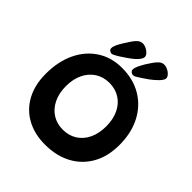

<svg xmlns="http://www.w3.org/2000/svg" viewBox="-235 -1064 1219 1219"><g transform="rotate(45 374.5 -454.5)"><path d="M363 -7Q269 -7 198 -46Q127 -85 88 -157.5Q49 -230 49 -329Q49 -439 88.5 -522Q128 -605 199.5 -651.5Q271 -698 366 -698Q467 -698 542 -653Q617 -608 658.5 -527.5Q700 -447 700 -340Q700 -237 658 -162.5Q616 -88 540.5 -47.5Q465 -7 363 -7ZM376 -154Q430 -154 471 -180Q512 -206 534.5 -253.5Q557 -301 557 -364Q557 -427 534.5 -474.5Q512 -522 471 -548Q430 -574 376 -574Q323 -574 282 -548Q241 -522 218 -474.5Q195 -427 195 -364Q195 -301 218 -253.5Q241 -206 282 -180Q323 -154 376 -154ZM447 -714Q437 -714 428.5 -721Q420 -728 420 -739Q420 -752 429 -772Q438 -792 453 -817Q463 -832 476 -852Q489 -872 505 -887Q521 -902 541 -902Q556 -902 572.5 -894Q589 -886 600 -873.5Q611 -861 611 -849Q611 -830 574 -797Q558 -782 537.5 -767Q517 -752 497.5 -739.5Q478 -727 465 -719Q461 -717 456.5 -715.5Q452 -714 447 -714ZM255 -714Q245 -714 236.5 -720.5Q228 -727 228 -738Q228 -752 237 -771.5Q246 -791 262 -816Q276 -838 289 -857.5Q302 -877 316.5 -889Q331 -901 350 -901Q365 -901 381 -893Q397 -885 408 -873Q419 -861 419 -849Q419 -828 384 -796Q366 -781 344 -765.5Q322 -750 302 -737.5Q282 -725 269 -719Q265 -717 261 -715.5Q257 -714 255 -714Z"/></g></svg>

Font: DynaPuff
Style: Regular
Weight: 400
Designer: Toshi Omagari, Jennifer Daniel
Foundry: Google Fonts
Version: Version 2.000